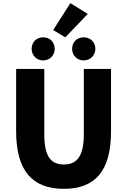

<svg xmlns="http://www.w3.org/2000/svg" viewBox="-20 -1180 803 1214"><path d="M384 14C582 14 682 -99 682 -350V-744H510V-331C510 -190 465 -140 384 -140C302 -140 260 -190 260 -331V-744H82V-350C82 -99 185 14 384 14ZM253 -798C296 -798 326 -831 326 -871C326 -913 296 -944 253 -944C210 -944 180 -913 180 -871C180 -831 210 -798 253 -798ZM316 -990 393 -944 535 -1092 425 -1160ZM509 -798C552 -798 583 -831 583 -871C583 -913 552 -944 509 -944C466 -944 436 -913 436 -871C436 -831 466 -798 509 -798Z"/></svg>

Font: Noto Sans CJK KR Black
Style: Regular
Weight: 900
Designer: Ryoko NISHIZUKA (kana & ideographs); Paul D. Hunt (Latin, Greek & Cyrillic); Wenlong ZHANG (bopomofo); Sandoll Communica
Foundry: Adobe Systems Incorporated
Version: Version 1.004;PS 1.004;hotconv 1.0.82;makeotf.lib2.5.63406